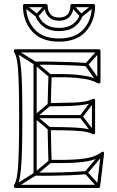

<svg xmlns="http://www.w3.org/2000/svg" viewBox="-20 -935 589 963"><path d="M413 -603 415 -619Q379 -622 331.5 -623.5Q284 -625 237.5 -626Q191 -627 156 -626Q152 -626 150 -623.5Q148 -621 148 -618V-62Q148 -59 150 -56.5Q152 -54 156 -54Q192 -53 238 -53.5Q284 -54 330.5 -56Q377 -58 413 -61L411 -77Q376 -74 330 -72Q284 -70 238 -69.5Q192 -69 156 -70Q153 -70 158.5 -64.5Q164 -59 164 -62V-618Q164 -621 158.5 -615.5Q153 -610 156 -610Q191 -611 237.5 -610Q284 -609 331 -607.5Q378 -606 413 -603ZM387 -342V-358H156V-342ZM236 -119 226 -131 151 -68Q151 -68 151.5 -68.5Q152 -69 152 -69L53 -7L61 7L160 -55Q161 -55 161 -55.5Q161 -56 161 -56ZM61 -687 53 -673 152 -611Q152 -611 151.5 -611.5Q151 -612 151 -612L226 -549L236 -561L161 -624Q161 -624 161 -624.5Q161 -625 160 -625ZM482 -675 470 -685 408 -616Q407 -615 406.5 -611.5Q406 -608 407 -606L469 -519L483 -529L421 -616Q419 -618 418.5 -611Q418 -604 420 -606ZM500 -161 488 -171 406 -74Q404 -72 404 -69Q404 -66 406 -64L468 5L480 -5L418 -74Q416 -76 416.5 -69Q417 -62 418 -64ZM455 -427 443 -437 381 -355Q379 -353 379 -350Q379 -347 381 -345L443 -264L455 -274L393 -355Q392 -357 392 -350Q392 -343 393 -345ZM232 -404 222 -416 151 -356Q148 -354 148 -350Q148 -346 151 -344L222 -284L232 -296L161 -356Q158 -358 158 -350Q158 -342 161 -344ZM57 8H474Q477 8 479 6Q481 4 482 1L502 -165Q503 -170 498.5 -173Q494 -176 489 -172Q472 -158 445 -149Q418 -140 368 -136Q318 -132 231 -133L239 -125Q238 -155 237 -195.5Q236 -236 235 -290L227 -282Q306 -282 347.5 -280Q389 -278 410 -274Q431 -270 445 -262Q450 -260 453.5 -262.5Q457 -265 457 -269V-432Q457 -437 453.5 -439Q450 -441 445 -439Q431 -431 410 -426.5Q389 -422 347 -420.5Q305 -419 227 -418L235 -410Q236 -457 237 -492.5Q238 -528 239 -555L231 -547Q316 -549 362.5 -544.5Q409 -540 432.5 -533Q456 -526 472 -517Q477 -515 480.5 -517.5Q484 -520 484 -524V-680Q484 -683 481.5 -685.5Q479 -688 476 -688H57Q53 -688 50.5 -684.5Q48 -681 50 -676Q58 -662 63 -642Q68 -622 70.5 -587Q73 -552 74.5 -495Q76 -438 76 -349Q76 -255 74.5 -194.5Q73 -134 70.5 -97Q68 -60 63 -39.5Q58 -19 50 -4Q48 0 50.5 4Q53 8 57 8ZM57 -8 64 4Q72 -11 77 -32.5Q82 -54 85.5 -91.5Q89 -129 90.5 -191Q92 -253 92 -349Q92 -440 90.5 -498.5Q89 -557 85.5 -592.5Q82 -628 77 -648.5Q72 -669 64 -684L57 -672H476L468 -680V-524L480 -531Q463 -540 438.5 -547.5Q414 -555 366 -560Q318 -565 231 -563Q228 -563 225.5 -561Q223 -559 223 -555Q222 -528 221 -492.5Q220 -457 219 -410Q219 -407 221.5 -404.5Q224 -402 227 -402Q289 -402 327.5 -403.5Q366 -405 389.5 -408Q413 -411 427 -415Q441 -419 453 -425L441 -432V-269L453 -276Q441 -282 427 -286Q413 -290 389.5 -292.5Q366 -295 327 -296.5Q288 -298 227 -298Q224 -298 221.5 -295.5Q219 -293 219 -290Q220 -236 221 -195.5Q222 -155 223 -125Q223 -121 225.5 -119Q228 -117 231 -117Q322 -116 373.5 -120.5Q425 -125 453 -135Q481 -145 499 -160L486 -167L466 -1L474 -8ZM394 -854 380 -860Q369 -830 343 -812.5Q317 -795 276 -795Q276 -795 276 -795Q276 -795 276 -795Q236 -795 209.5 -812.5Q183 -830 172 -860L158 -854Q171 -820 200.5 -799.5Q230 -779 276 -779Q276 -779 276 -779Q276 -779 276 -779Q323 -779 352 -799.5Q381 -820 394 -854ZM347 -912 335 -902 381 -852Q383 -849 386.5 -849Q390 -849 392 -851L454 -901L444 -913L382 -863Q380 -862 387.5 -861Q395 -860 393 -862ZM108 -913 98 -901 160 -851Q162 -849 165.5 -849Q169 -849 171 -852L217 -902L205 -912L159 -862Q157 -860 164.5 -861Q172 -862 170 -863ZM276 -742Q194 -742 152.5 -789Q111 -836 111 -907L103 -899H211L203 -907Q203 -873 222.5 -852Q242 -831 276 -831Q311 -831 330 -852Q349 -873 349 -907L341 -899H449L441 -907Q441 -836 399.5 -789Q358 -742 276 -742ZM276 -726Q365 -726 411 -778Q457 -830 457 -907Q457 -910 454.5 -912.5Q452 -915 449 -915H341Q338 -915 335.5 -912.5Q333 -910 333 -907Q333 -879 319 -863Q305 -847 276 -847Q248 -847 233.5 -863Q219 -879 219 -907Q219 -910 216.5 -912.5Q214 -915 211 -915H103Q100 -915 97.5 -912.5Q95 -910 95 -907Q95 -830 141 -778Q187 -726 276 -726Z"/></svg>

Font: Tilt Prism
Style: Regular
Weight: 400
Version: Version 1.000